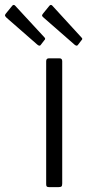

<svg xmlns="http://www.w3.org/2000/svg" viewBox="-107 -770 359 790"><path d="M149 -15Q149 -6 146 -3Q143 0 133 0H96Q88 0 85.5 -2.5Q83 -5 83 -12V-518Q83 -530 94 -530H138Q149 -530 149 -518ZM-57 -746Q-51 -753 -45 -747L76 -616Q82 -610 75 -604L62 -587Q59 -582 55.5 -582Q52 -582 47 -586L-80 -697Q-86 -703 -86.5 -706Q-87 -709 -83 -714ZM96 -746Q102 -753 108 -747L228 -616Q235 -610 228 -604L215 -587Q212 -582 208.5 -582Q205 -582 200 -586L73 -697Q66 -703 66 -706Q66 -709 70 -714Z"/></svg>

Font: Libre Franklin Light
Style: Regular
Weight: 300
Designer: Pablo Impallari, Rodrigo Fuenzalida, Nhung Nguyen
Foundry: Impallari Type
Version: Version 3.000